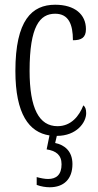

<svg xmlns="http://www.w3.org/2000/svg" viewBox="-20 -564 414 811"><path d="M190 227C249 227 286 193 286 129C286 75 253 48 213 40L220 10C304 10 344 -47 344 -86C344 -103 340 -113 332 -119C315 -75 281 -31 223 -31C145 -31 105 -106 105 -265C105 -453 148 -506 213 -506C270 -506 288 -461 288 -394C324 -394 343 -405 343 -441C343 -503 296 -544 213 -544C115 -544 45 -479 45 -264C45 -82 103 -5 189 8L177 67C216 73 240 90 240 130C240 174 218 192 183 192C170 192 153 189 135 184V217C153 224 174 227 190 227Z"/></svg>

Font: Noto Serif Armenian ExtraCondensed Light
Style: Regular
Weight: 300
Width: 2
Designer: Monotype Design Team
Foundry: Monotype Imaging Inc.
Version: Version 2.008